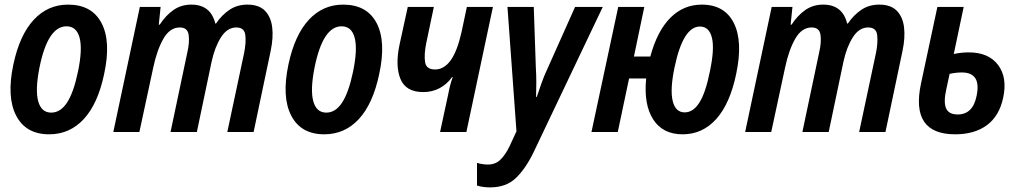

<svg xmlns="http://www.w3.org/2000/svg" viewBox="-20 -572 4413 832"><path d="M193 10Q92 10 50 -71Q8 -152 38 -293Q65 -420 126 -486Q187 -552 275 -552Q378 -552 420 -472Q462 -392 431 -250Q404 -122 343 -56Q282 10 193 10ZM202 -84Q242 -84 270.5 -127.5Q299 -171 318 -262Q338 -358 325 -408Q312 -458 268 -458Q187 -458 151 -279Q132 -183 145.5 -133.5Q159 -84 202 -84Z M471 0 586 -542H676L668 -465H672Q698 -505 731.5 -528.5Q765 -552 809 -552Q893 -552 913 -470H916Q941 -507 974.5 -529.5Q1008 -552 1052 -552Q1102 -552 1128 -525.5Q1154 -499 1159.5 -454Q1165 -409 1153 -352L1079 0H965L1038 -343Q1047 -388 1043 -420.5Q1039 -453 1004 -453Q965 -453 938 -411Q911 -369 897 -305L833 0H719L792 -346Q802 -389 797.5 -421Q793 -453 759 -453Q716 -453 688 -404Q660 -355 644 -279L584 0Z M1385 10Q1284 10 1242 -71Q1200 -152 1230 -293Q1257 -420 1318 -486Q1379 -552 1467 -552Q1570 -552 1612 -472Q1654 -392 1623 -250Q1596 -122 1535 -56Q1474 10 1385 10ZM1394 -84Q1434 -84 1462.5 -127.5Q1491 -171 1510 -262Q1530 -358 1517 -408Q1504 -458 1460 -458Q1379 -458 1343 -279Q1324 -183 1337.5 -133.5Q1351 -84 1394 -84Z M1887 0 1923 -167Q1926 -184 1931 -203Q1936 -222 1942 -238H1939Q1917 -207 1885 -190Q1853 -173 1814 -173Q1739 -173 1715.5 -229.5Q1692 -286 1711 -377L1747 -542H1860L1827 -385Q1817 -335 1822 -303Q1827 -271 1865 -271Q1904 -271 1932.5 -310Q1961 -349 1980 -433L2003 -542H2116L2001 0Z M2104 240Q2072 240 2047 232V134Q2072 141 2094 141Q2127 141 2148.5 120Q2170 99 2188 62L2218 -3L2179 -542H2293L2302 -278Q2304 -248 2304 -214Q2304 -180 2303 -152H2306Q2315 -179 2326.5 -211.5Q2338 -244 2350 -269L2472 -542H2592L2293 86Q2259 157 2216.5 198.5Q2174 240 2104 240Z M2543 0 2659 -542H2772L2727 -327H2798Q2828 -438 2885 -495Q2942 -552 3021 -552Q3120 -552 3160 -472Q3200 -392 3170 -251Q3143 -122 3083.5 -56Q3024 10 2938 10Q2852 10 2810.5 -54.5Q2769 -119 2780 -232H2706L2657 0ZM2947 -85Q2984 -85 3011 -128Q3038 -171 3056 -262Q3077 -360 3065 -408.5Q3053 -457 3013 -457Q2940 -457 2903 -280Q2883 -184 2895 -134.5Q2907 -85 2947 -85Z M3209 0 3324 -542H3414L3406 -465H3410Q3436 -505 3469.5 -528.5Q3503 -552 3547 -552Q3631 -552 3651 -470H3654Q3679 -507 3712.5 -529.5Q3746 -552 3790 -552Q3840 -552 3866 -525.5Q3892 -499 3897.5 -454Q3903 -409 3891 -352L3817 0H3703L3776 -343Q3785 -388 3781 -420.5Q3777 -453 3742 -453Q3703 -453 3676 -411Q3649 -369 3635 -305L3571 0H3457L3530 -346Q3540 -389 3535.5 -421Q3531 -453 3497 -453Q3454 -453 3426 -404Q3398 -355 3382 -279L3322 0Z M4119 10Q3924 10 3971 -210L4042 -542H4156L4113 -338Q4145 -345 4178 -345Q4264 -345 4305 -290.5Q4346 -236 4327 -148Q4310 -69 4256.5 -29.5Q4203 10 4119 10ZM4081 -187Q4068 -130 4079.5 -103Q4091 -76 4130 -76Q4196 -76 4212 -157Q4233 -258 4148 -258Q4123 -258 4095 -252Z"/></svg>

Font: Noto Sans Condensed SemiBold
Style: Italic
Weight: 600
Width: 3
Italic angle: -12°
Designer: Monotype Design Team
Foundry: Monotype Imaging Inc.
Version: Version 2.013; ttfautohint (v1.8.4.7-5d5b)